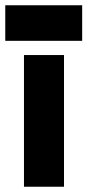

<svg xmlns="http://www.w3.org/2000/svg" viewBox="-28 -709 332 729"><path d="M-8 -554H284V-689H-8ZM63 0H215V-500H63Z"/></svg>

Font: Unageo
Style: ExtraBold
Weight: 800
Designer: Richard Sepsi
Foundry: Richard Sepsi
Version: Version 2.000